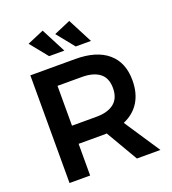

<svg xmlns="http://www.w3.org/2000/svg" viewBox="-163 -1052 1049 1173"><g transform="rotate(-20 361.5 -465.5)"><path d="M234 -771 142 -885 250 -931 333 -771ZM407 -771 315 -885 423 -931 506 -771ZM524 0 403 -207Q397 -206 391 -206Q385 -206 378 -206H220V0H86V-700H378Q515 -700 588.5 -637.5Q662 -575 662 -459Q662 -376 626.5 -318.5Q591 -261 523 -232L677 0ZM220 -324H378Q453 -324 493.5 -356.5Q534 -389 534 -455Q534 -520 493.5 -551.5Q453 -583 378 -583H220Z"/></g></svg>

Font: QuotatisMedium
Style: Regular
Weight: 500
Designer: Julieta Ulanovsky
Foundry: Quotatis-Medium
Version: Version 4.000;PS 004.000;hotconv 1.0.88;makeotf.lib2.5.64775